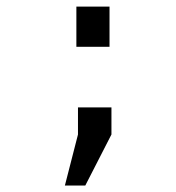

<svg xmlns="http://www.w3.org/2000/svg" viewBox="-20 -451 540 588"><path d="M218.8 -122.1H321.3V-39.1L241.2 117.2H178.7L218.8 -39.1ZM213.9 -430.7H315.4V-307.6H213.9Z"/></svg>

Font: BabelStone Pseudographica Colour
Style: Regular
Weight: 400
Designer: Andrew West
Foundry: BabelStone
Version: Version 16.0.0